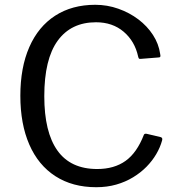

<svg xmlns="http://www.w3.org/2000/svg" viewBox="-20 -772 747 802"><path d="M378 -752Q428 -752 474.5 -735.5Q521 -719 558 -691Q595 -663 619 -626Q643 -589 649 -547Q651 -538 649.5 -535Q648 -532 642 -532L567 -526Q562 -525 560 -528Q558 -531 557 -536Q543 -600 496.5 -639.5Q450 -679 381 -679Q277 -679 221 -602Q165 -525 165 -370Q165 -220 220 -143Q275 -66 386 -66Q457 -66 504.5 -100Q552 -134 581 -209Q584 -215 593 -213L652 -199Q655 -198 657 -195Q659 -192 657 -185Q649 -156 632.5 -128Q616 -100 592 -75.5Q568 -51 536 -31.5Q504 -12 465.5 -1Q427 10 382 10Q283 10 211.5 -36Q140 -82 102.5 -168Q65 -254 65 -372Q65 -490 102.5 -575.5Q140 -661 210.5 -706.5Q281 -752 378 -752Z"/></svg>

Font: Libre Franklin
Style: Regular
Weight: 400
Designer: Pablo Impallari, Rodrigo Fuenzalida, Nhung Nguyen
Foundry: Impallari Type
Version: Version 3.000